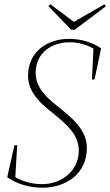

<svg xmlns="http://www.w3.org/2000/svg" viewBox="-20 -870 518 904"><path d="M14 -36C55 -5 120 14 178 14C292 14 389 -53 389 -173C389 -261 318 -315 252 -369C197 -412 148 -459 148 -526C148 -626 228 -671 308 -671C346 -671 386 -661 420 -641L413 -496H425L456 -642C413 -673 357 -687 305 -687C199 -687 112 -623 112 -514C112 -436 169 -385 228 -338C289 -288 351 -239 351 -161C351 -68 273 -3 178 -3C135 -3 89 -14 52 -36L61 -186H48ZM217 -850 208 -841 315 -730H332L478 -840L472 -850L328 -767Z"/></svg>

Font: Source Serif 4 Display Light
Style: Italic
Weight: 300
Italic angle: -12°
Designer: Frank Grießhammer
Foundry: Adobe Systems Incorporated
Version: Version 4.004;hotconv 1.0.117;makeotfexe 2.5.65602